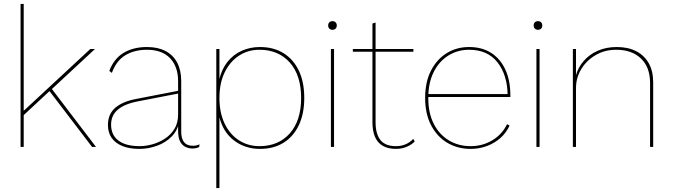

<svg xmlns="http://www.w3.org/2000/svg" viewBox="-20 -750 3433 980"><path d="M465 -500 241 -292 237 -289 93 -155V-177L441 -500ZM101 -730V0H85V-730ZM240 -302 470 0H450L228 -291Z M889 -336Q889 -410 848 -453Q807 -496 730 -496Q667 -496 620.5 -468.5Q574 -441 551 -378L538 -388Q561 -450 610.5 -480Q660 -510 730 -510Q786 -510 825 -489.5Q864 -469 884.5 -430Q905 -391 905 -336V-78Q905 -6 964 -6Q986 -6 998 -14L997 0Q983 8 961 8Q946 8 929 1Q912 -6 900.5 -25.5Q889 -45 889 -84V-130L896 -136Q889 -87 857.5 -54.5Q826 -22 781.5 -6Q737 10 691 10Q641 10 605 -4.5Q569 -19 550 -46Q531 -73 531 -112Q531 -168 568.5 -200Q606 -232 675 -245L892 -287V-273L686 -233Q616 -220 581.5 -190.5Q547 -161 547 -114Q547 -61 584.5 -32.5Q622 -4 693 -4Q723 -4 756.5 -13Q790 -22 820.5 -41.5Q851 -61 870 -91.5Q889 -122 889 -165Z M1084 210V-500H1100V-341L1099 -343Q1111 -396 1140.5 -433.5Q1170 -471 1213 -490.5Q1256 -510 1307 -510Q1376 -510 1426.5 -479Q1477 -448 1505 -390Q1533 -332 1533 -250Q1533 -169 1505 -110.5Q1477 -52 1426.5 -21Q1376 10 1307 10Q1231 10 1174.5 -33Q1118 -76 1099 -155L1100 -157V210ZM1304 -4Q1401 -4 1459 -69Q1517 -134 1517 -250Q1517 -366 1459 -431Q1401 -496 1304 -496Q1246 -496 1200 -466Q1154 -436 1127 -381Q1100 -326 1100 -250Q1100 -175 1126.5 -119.5Q1153 -64 1199.5 -34Q1246 -4 1304 -4Z M1677 -598Q1667 -598 1661 -604Q1655 -610 1655 -620Q1655 -630 1661 -636Q1667 -642 1677 -642Q1687 -642 1693 -636Q1699 -630 1699 -620Q1699 -610 1693 -604Q1687 -598 1677 -598ZM1685 -500V0H1669V-500Z M1897 -635V-126Q1897 -66 1922 -35Q1947 -4 2001 -4Q2027 -4 2049 -13Q2071 -22 2089 -41L2097 -28Q2082 -12 2056.5 -1Q2031 10 2001 10Q1961 10 1934 -5.5Q1907 -21 1894 -51.5Q1881 -82 1881 -126V-630ZM2090 -500V-486H1781V-500Z M2382 10Q2316 10 2263.5 -21Q2211 -52 2180.5 -110.5Q2150 -169 2150 -250Q2150 -332 2180 -390Q2210 -448 2260.5 -479Q2311 -510 2374 -510Q2440 -510 2487 -480Q2534 -450 2559.5 -394.5Q2585 -339 2585 -262Q2585 -261 2585 -259Q2585 -257 2585 -255H2158V-270H2578L2571 -264Q2570 -367 2519.5 -431.5Q2469 -496 2374 -496Q2316 -496 2268.5 -466.5Q2221 -437 2193.5 -382Q2166 -327 2166 -250Q2166 -173 2194 -118Q2222 -63 2271 -33.5Q2320 -4 2382 -4Q2443 -4 2493 -34Q2543 -64 2568 -116L2581 -109Q2564 -72 2534 -45.5Q2504 -19 2465 -4.5Q2426 10 2382 10Z M2726 -598Q2716 -598 2710 -604Q2704 -610 2704 -620Q2704 -630 2710 -636Q2716 -642 2726 -642Q2736 -642 2742 -636Q2748 -630 2748 -620Q2748 -610 2742 -604Q2736 -598 2726 -598ZM2734 -500V0H2718V-500Z M2904 0V-500H2920V-360L2919 -363Q2930 -405 2959 -438.5Q2988 -472 3031 -491Q3074 -510 3128 -510Q3186 -510 3227.5 -488.5Q3269 -467 3291.5 -427Q3314 -387 3314 -329V0H3298V-327Q3298 -407 3251.5 -451.5Q3205 -496 3125 -496Q3067 -496 3020.5 -469Q2974 -442 2947 -397.5Q2920 -353 2920 -301V0Z"/></svg>

Font: Work Sans Thin
Style: Regular
Weight: 250
Designer: Wei Huang
Foundry: Wei Huang
Version: Version 2.012